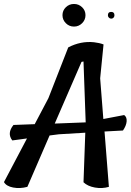

<svg xmlns="http://www.w3.org/2000/svg" viewBox="-26 -948 662 968"><path d="M495 -348 600 -368Q614 -358 612.5 -336.5Q611 -315 594 -290L501 -285L523 -6Q489 4 452.5 -2.5Q416 -9 395 -29L404 -279L271 -271L224 -265L112 -6Q75 4 40.5 -2.5Q6 -9 -6 -30L110 -250L36 -240Q8 -276 42 -318L149 -322L218 -453L318 -709Q381 -742 448 -735Q475 -732 496 -724L479 -553ZM250 -325 405 -331H406L395 -638L385 -636ZM388 -831Q371 -814 347 -814Q323 -814 306 -831Q289 -848 289 -871.5Q289 -895 306 -911.5Q323 -928 347 -928Q371 -928 388 -911.5Q405 -895 405 -871.5Q405 -848 388 -831ZM518 -871Q518 -888 534.5 -888Q551 -888 551 -871Q551 -864 546.5 -859Q542 -854 535 -854Q528 -854 523 -859Q518 -864 518 -871Z"/></svg>

Font: Tillana Medium
Style: Regular
Weight: 500
Designer: Lipi Raval (Devanagari, Latin), Jonny Pinhorn (Latin)
Foundry: Indian Type Foundry
Version: Version 2.003;PS 1.0;hotconv 1.0.79;makeotf.lib2.5.61930; tt